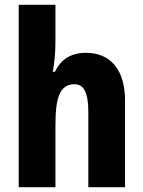

<svg xmlns="http://www.w3.org/2000/svg" viewBox="-20 -780 597 800"><path d="M211 -612V-760H58V0H211V-256C211 -372 228 -429 291 -429C330 -429 348 -392 348 -315V0H501V-360C501 -491 439 -560 338 -560C278 -560 234 -534 209 -481H200C207 -517 211 -561 211 -612Z"/></svg>

Font: Noto Sans Lao Looped Condensed ExtraBold
Style: Regular
Weight: 800
Width: 3
Designer: Mark Frömberg, Ben Mitchell
Foundry: The Fontpad Ltd
Version: Version 1.002